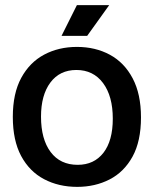

<svg xmlns="http://www.w3.org/2000/svg" viewBox="-20 -716 600 749"><path d="M281 13Q209 13 152 -17Q95 -47 62.5 -107.5Q30 -168 30 -260Q30 -352 63 -412.5Q96 -473 152.5 -503Q209 -533 280 -533Q352 -533 408.5 -502.5Q465 -472 497.5 -410.5Q530 -349 530 -258Q530 -165 497 -105Q464 -45 407.5 -16Q351 13 281 13ZM283 -73Q347 -73 383.5 -120Q420 -167 420 -253Q420 -341 382 -392Q344 -443 278 -443Q213 -443 176.5 -394Q140 -345 140 -261Q140 -173 177.5 -123Q215 -73 283 -73ZM320 -576H220L280 -696H406Z"/></svg>

Font: Bricolage Grotesque 96pt Medium
Style: Regular
Weight: 500
Designer: Mathieu Triay
Foundry: Atelier Triay
Version: Version 1.001; ttfautohint (v1.8.4.7-5d5b);gftools[0.9.33.de